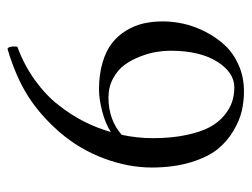

<svg xmlns="http://www.w3.org/2000/svg" viewBox="-98 -552 662 505"><g transform="rotate(-90 232.5 -300.0)"><path d="M129.9 -310.5Q121.1 -269.5 121.1 -229Q121.1 -179.7 129.2 -141.4Q137.2 -103 149.9 -79.3Q162.6 -55.7 180.7 -40.8Q198.7 -25.9 216.8 -20Q234.9 -14.2 254.9 -14.2Q293.9 -14.2 322.5 -59.6Q351.1 -105 351.1 -183.1Q351.1 -199.7 347.9 -219.2Q344.7 -238.8 335.9 -261.7Q327.1 -284.7 314 -302.7Q300.8 -320.8 278.3 -333Q255.9 -345.2 228 -345.2Q169.9 -345.2 129.9 -310.5ZM137.2 -338.9Q158.7 -353 191.4 -361.6Q224.1 -370.1 249 -370.1Q288.6 -370.1 319.8 -360.8Q351.1 -351.6 371.1 -335.9Q391.1 -320.3 404.3 -298.3Q417.5 -276.4 422.9 -252.7Q428.2 -229 428.2 -202.1Q428.2 -175.3 421.9 -147Q415.5 -118.7 400.9 -90.1Q386.2 -61.5 365.5 -39.1Q344.7 -16.6 313.2 -2.7Q281.7 11.2 244.1 11.2Q218.3 11.2 193.4 5.6Q168.5 0 140.6 -16.4Q112.8 -32.7 92 -58.3Q71.3 -84 57.6 -128.9Q43.9 -173.8 43.9 -231.9Q43.9 -293 67.9 -357.4Q91.8 -421.4 137.2 -474.1Q181.2 -524.4 231.4 -556.6Q282.2 -588.9 356 -610.8Q358.4 -609.4 359.6 -607.7Q360.8 -606 361.3 -603Q361.8 -600.1 362.1 -598.1Q362.3 -596.2 362.1 -591.6Q361.8 -586.9 361.8 -585Q313 -566.9 273.7 -538.6Q234.4 -510.3 208.3 -476.8Q182.1 -443.4 165 -409.7Q147.9 -376 137.2 -338.9Z"/></g></svg>

Font: Linux Libertine Display G
Style: Regular
Weight: 400
Designer: Philipp H. Poll
Foundry: Philipp H. Poll
Version: Version 5.0.9